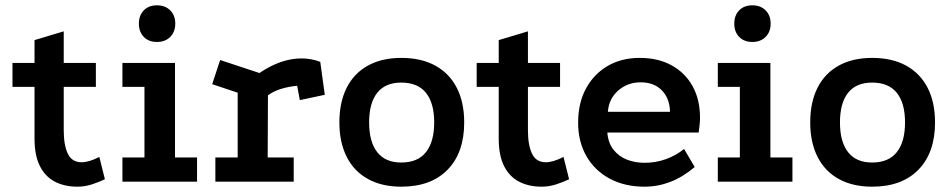

<svg xmlns="http://www.w3.org/2000/svg" viewBox="-20 -684 3583 723"><path d="M272 19Q223 19 186.5 0Q150 -19 130 -59Q110 -99 110 -162V-357H27V-447H110V-533L220 -566V-447H341V-357H220V-194Q220 -137 235.5 -105Q251 -73 287 -73Q315 -73 354 -93L375 -9Q352 2 325.5 10.5Q299 19 272 19Z M441 -447H639V-91H722V0H441V-91H524V-357H441ZM571 -664Q602 -664 621 -645Q640 -626 640 -595Q640 -564 621 -545Q602 -526 571 -526Q540 -526 521.5 -545Q503 -564 503 -595Q503 -626 521.5 -645Q540 -664 571 -664Z M957 -409Q998 -437 1037.5 -450.5Q1077 -464 1115 -464Q1153 -464 1186 -451L1203 -327L1109 -307L1099 -361Q1066 -358 1037.5 -349Q1009 -340 989 -325L988 -91H1086V0H791V-91H875V-335L779 -367L809 -458Z M1491 -466Q1566 -466 1619 -437Q1672 -408 1700 -353.5Q1728 -299 1728 -223Q1728 -109 1665.5 -45Q1603 19 1491 19Q1418 19 1365.5 -10Q1313 -39 1285.5 -93.5Q1258 -148 1258 -223Q1258 -299 1285.5 -353.5Q1313 -408 1365.5 -437Q1418 -466 1491 -466ZM1491 -373Q1431 -373 1400.5 -334.5Q1370 -296 1370 -223Q1370 -150 1400.5 -111Q1431 -72 1491 -72Q1553 -72 1584 -111Q1615 -150 1615 -223Q1615 -296 1584 -334.5Q1553 -373 1491 -373Z M2020 19Q1971 19 1934.5 0Q1898 -19 1878 -59Q1858 -99 1858 -162V-357H1775V-447H1858V-533L1968 -566V-447H2089V-357H1968V-194Q1968 -137 1983.5 -105Q1999 -73 2035 -73Q2063 -73 2102 -93L2123 -9Q2100 2 2073.5 10.5Q2047 19 2020 19Z M2596 -55Q2551 -17 2504 1Q2457 19 2407 19Q2332 19 2275.5 -11.5Q2219 -42 2188 -96.5Q2157 -151 2157 -222Q2157 -296 2186.5 -350.5Q2216 -405 2268 -435.5Q2320 -466 2389 -466Q2458 -466 2509 -438Q2560 -410 2588 -359.5Q2616 -309 2616 -241Q2616 -229 2614.5 -214Q2613 -199 2611 -185H2267Q2270 -146 2290 -120.5Q2310 -95 2340.5 -83Q2371 -71 2407 -71Q2449 -71 2487 -84.5Q2525 -98 2556 -123ZM2503 -263Q2502 -313 2472.5 -343.5Q2443 -374 2392 -374Q2344 -374 2308.5 -343.5Q2273 -313 2269 -263Z M2683 -447H2881V-91H2964V0H2683V-91H2766V-357H2683ZM2813 -664Q2844 -664 2863 -645Q2882 -626 2882 -595Q2882 -564 2863 -545Q2844 -526 2813 -526Q2782 -526 2763.5 -545Q2745 -564 2745 -595Q2745 -626 2763.5 -645Q2782 -664 2813 -664Z M3264 -466Q3339 -466 3392 -437Q3445 -408 3473 -353.5Q3501 -299 3501 -223Q3501 -109 3438.5 -45Q3376 19 3264 19Q3191 19 3138.5 -10Q3086 -39 3058.5 -93.5Q3031 -148 3031 -223Q3031 -299 3058.5 -353.5Q3086 -408 3138.5 -437Q3191 -466 3264 -466ZM3264 -373Q3204 -373 3173.5 -334.5Q3143 -296 3143 -223Q3143 -150 3173.5 -111Q3204 -72 3264 -72Q3326 -72 3357 -111Q3388 -150 3388 -223Q3388 -296 3357 -334.5Q3326 -373 3264 -373Z"/></svg>

Font: Podkova
Style: Bold
Weight: 700
Designer: Ilya Yudin
Foundry: Cyreal (www.cyreal.org)
Version: Version 2.102; ttfautohint (v1.8.1.43-b0c9)